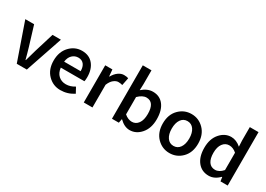

<svg xmlns="http://www.w3.org/2000/svg" viewBox="-3 -1446 3050 2198"><g transform="rotate(30 1522.0 -347.0)"><path d="M183.1 0 12.2 -491.2H128.9L207 -235.8Q211.9 -217.8 226.6 -167Q241.2 -116.2 248 -87.9H252Q279.8 -188 293.9 -235.8L372.1 -491.2H482.9L315.9 0Z M858.9 -292Q858.9 -350.1 833.3 -382.1Q807.6 -414.1 760.7 -414.1Q713.9 -414.1 680.7 -382.1Q647.5 -350.1 640.6 -292ZM959 -270Q959 -233.9 953.6 -213.9H641.6Q648.4 -148.9 687.5 -113Q726.6 -77.1 785.6 -77.1Q844.7 -77.1 900.9 -112.8L939.9 -41Q859.9 12.2 763.4 12.2Q667 12.2 598.4 -57.4Q529.8 -127 529.8 -243.7Q529.8 -360.4 597.2 -431.6Q664.6 -502.9 758.8 -502.9Q853 -502.9 906 -439.5Q959 -376 959 -270Z M1068.8 0V-491.2H1163.6L1171.4 -403.8H1175.8Q1201.7 -450.7 1238 -476.8Q1274.4 -502.9 1312 -502.9Q1349.6 -502.9 1370.6 -493.2L1350.6 -393.1Q1323.7 -400.9 1295.4 -400.9Q1267.1 -400.9 1235.8 -376.5Q1204.6 -352.1 1183.6 -299.8V0Z M1770 -252Q1770 -407.7 1664.1 -408.2Q1612.3 -408.2 1556.2 -353V-124Q1604 -83 1655 -83Q1706.1 -83 1738 -127Q1770 -170.9 1770 -252ZM1679.2 12.2Q1609.4 12.2 1544.9 -51.8H1542L1532.2 0H1441.4V-706.1H1556.2V-523.9L1553.2 -441.9Q1622.1 -502.9 1695.3 -502.9Q1786.1 -502.9 1837.6 -436Q1889.2 -369.1 1889.2 -250.5Q1889.2 -131.8 1827.1 -59.8Q1765.1 12.2 1679.2 12.2Z M2121.1 -126.5Q2151.9 -82 2205.6 -82Q2259.3 -82 2290.3 -126.5Q2321.3 -170.9 2321.3 -245.6Q2321.3 -320.3 2290.3 -364.7Q2259.3 -409.2 2205.3 -409.2Q2151.4 -409.2 2120.8 -364.5Q2090.3 -319.8 2090.3 -245.4Q2090.3 -170.9 2121.1 -126.5ZM2370.6 -57.4Q2302.2 12.2 2205.6 12.2Q2108.9 12.2 2040.5 -57.9Q1972.2 -127.9 1972.2 -245.6Q1972.2 -363.3 2040.8 -433.1Q2109.4 -502.9 2205.8 -502.9Q2302.2 -502.9 2370.6 -432.9Q2439 -362.8 2439 -244.9Q2439 -127 2370.6 -57.4Z M2856 -138.2V-367.2Q2810.1 -408.2 2758.5 -408.2Q2707 -408.2 2674.6 -364.5Q2642.1 -320.8 2642.1 -243.9Q2642.1 -167 2670.9 -125Q2699.7 -83 2753.9 -83Q2808.1 -83 2856 -138.2ZM2725.1 12.2Q2632.3 12.2 2577.6 -55.9Q2522.9 -124 2522.9 -242.2Q2522.9 -360.4 2585 -431.6Q2647 -502.9 2731 -502.9Q2797.9 -502.9 2859.9 -449.2L2856 -527.8V-706.1H2971.2V0H2876L2868.2 -53.2H2863.8Q2799.3 12.2 2725.1 12.2Z"/></g></svg>

Font: SourceSansPro-Semibold
Style: Regular
Weight: 600
Designer: Paul D. Hunt
Foundry: Adobe Systems Incorporated
Version: Version 2.020;PS 2.0;hotconv 1.0.86;makeotf.lib2.5.63406